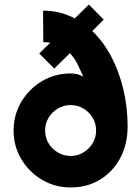

<svg xmlns="http://www.w3.org/2000/svg" viewBox="-20 -814 603 847"><path d="M292 13Q222.5 13 165.2 -21Q108 -55 74 -112Q40 -169 40 -238Q40 -307.5 74 -364.8Q108 -422 165.2 -456Q222.5 -490 292 -490Q322.5 -490 347.5 -476Q336.5 -501 323 -529Q309.5 -557 288.5 -579.5L219.5 -511.5L153 -578L201.5 -625.5Q187 -628 171 -628L170 -767Q208.5 -767 243.5 -758.2Q278.5 -749.5 310 -733L372 -794L437.5 -727.5L387 -677Q436.5 -630 471.2 -563.5Q506 -497 524.5 -418.5Q543 -340 543 -256.5Q543 -177.5 510.5 -116.8Q478 -56 421.2 -21.5Q364.5 13 292 13ZM292 -126Q322.5 -126 348 -141.5Q373.5 -157 388.8 -182.2Q404 -207.5 404 -238Q404 -269 388.8 -294.5Q373.5 -320 348 -335.2Q322.5 -350.5 292 -350.5Q261 -350.5 235.2 -335.2Q209.5 -320 194.2 -294.5Q179 -269 179 -238Q179 -207.5 194.2 -182Q209.5 -156.5 235.2 -141.2Q261 -126 292 -126Z"/></svg>

Font: Urbanist ExtraBold
Style: Regular
Weight: 800
Designer: Corey Hu
Foundry: Corey Hu
Version: Version 1.330; ttfautohint (v1.8.4.7-5d5b)